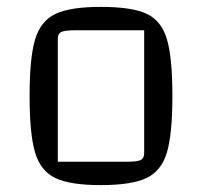

<svg xmlns="http://www.w3.org/2000/svg" viewBox="-20 -529 587 558"><path d="M66 -250Q66 -361 82 -414.5Q98 -468 141 -488.5Q184 -509 273 -509Q363 -509 406 -489Q449 -469 465 -415.5Q481 -362 481 -250Q481 -139 465 -85.5Q449 -32 405.5 -11.5Q362 9 273 9Q184 9 141 -11.5Q98 -32 82 -85.5Q66 -139 66 -250ZM349 -59Q379 -59 389 -64Q399 -69 399 -84V-441H198Q168 -441 158 -436Q148 -431 148 -416V-59Z"/></svg>

Font: Changa Light
Style: Regular
Weight: 300
Designer: Eduardo Rodriguez Tunni
Foundry: Eduardo Rodriguez Tunni
Version: Version 2.002; ttfautohint (v1.5) -l 8 -r 50 -G 110 -x 14 -H